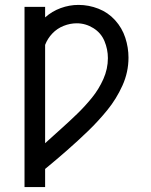

<svg xmlns="http://www.w3.org/2000/svg" viewBox="-20 -763 616 783"><path d="M80 0H164V-74Q209 -111 253 -149.5Q297 -188 339 -228.5Q381 -269 418 -314.5Q455 -360 479.5 -414.5Q504 -469 504 -528Q504 -569 491 -609Q478 -649 449.5 -680.5Q421 -712 381.5 -727.5Q342 -743 300 -743Q263 -743 227.5 -730Q192 -717 164 -692V-735H80ZM164 -179V-580Q174 -606 193.5 -626.5Q213 -647 239.5 -657.5Q266 -668 293 -668Q329 -668 360.5 -648.5Q392 -629 406 -595.5Q420 -562 420 -526Q420 -482 401.5 -440.5Q383 -399 355 -364.5Q327 -330 295 -299Q263 -268 230 -238.5Q197 -209 164 -179Z"/></svg>

Font: Iosevka SS01 Extended
Style: Regular
Weight: 400
Width: 7
Monospace: yes
Designer: Belleve Invis
Foundry: Belleve Invis
Version: Version 3.4.7; ttfautohint (v1.8.3)